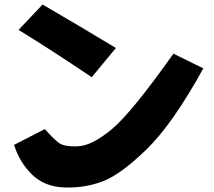

<svg xmlns="http://www.w3.org/2000/svg" viewBox="-20 -816 943 848"><path d="M168 -796Q323 -706 492 -604L385 -475Q215 -590 62 -684ZM746 -579 878 -514Q743 -269 628 -157Q513 -45 433.5 -15Q354 15 265.5 12Q177 9 122 -44.5Q67 -98 42 -176L178 -246Q214 -205 238.5 -186Q263 -167 325 -170Q387 -173 474 -245.5Q561 -318 746 -579Z"/></svg>

Font: KN Bobohei
Style: Bold
Weight: 700
Designer: Kingnam Type Foundry
Version: Version 1.710;March 18, 2023